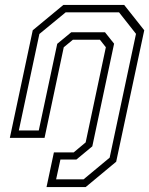

<svg xmlns="http://www.w3.org/2000/svg" viewBox="-20 -560 606 780"><path d="M169 200 199 59H279.5L328 18.5L410 -368L386 -398.5H276L239 -368L161 0H20L113 -437L237.5 -540H484.5L566 -437L452 97L328 200ZM208 168.5H319.5L425.5 80.5L532.5 -422.5L463.5 -510H247L140 -422L56.5 -30H137.5L212.5 -382L269.5 -429H406.5L443.5 -382.5L355 34.5L290.5 88H225.5Z"/></svg>

Font: Tourney Light
Style: Italic
Weight: 300
Italic angle: -12°
Version: Version 1.015